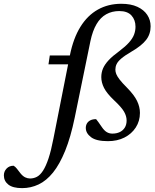

<svg xmlns="http://www.w3.org/2000/svg" viewBox="-202 -736 820 1016"><path d="M54.5 -395.5 61.5 -442.5H212.5L205.5 -395.5ZM193.5 -114Q172 -10 143 61.5Q114 133 78.8 176.8Q43.5 220.5 2.2 240Q-39 259.5 -85 259.5Q-134 259.5 -157.8 240.8Q-181.5 222 -181.5 192Q-181.5 171 -167.2 156Q-153 141 -130 141Q-121 146 -112.8 156.5Q-104.5 167 -93 182Q-81 196.5 -68.5 202.5Q-56 208.5 -43 208.5Q-23.5 208.5 -6.5 199.5Q10.5 190.5 25.8 167Q41 143.5 54.8 102.2Q68.5 61 81 -4L168 -444Q186 -533.5 223.5 -594Q261 -654.5 315.8 -685.2Q370.5 -716 440 -716Q490.5 -716 525 -700Q559.5 -684 577.2 -657.2Q595 -630.5 595 -596.5Q595 -555.5 571.2 -524.8Q547.5 -494 494 -463Q458 -442 439.5 -426Q421 -410 414.8 -396.2Q408.5 -382.5 408.5 -367.5Q408.5 -356.5 413.2 -344.2Q418 -332 431.2 -314.8Q444.5 -297.5 470 -272Q508 -233.5 523.2 -202Q538.5 -170.5 538.5 -138.5Q538.5 -95.5 516.5 -61.5Q494.5 -27.5 456.5 -8.2Q418.5 11 369 11Q307.5 11 279.8 -10Q252 -31 252 -59Q252 -72.5 258.2 -83Q264.5 -93.5 276.5 -99.5Q288.5 -105.5 306.5 -105.5Q312 -99 318.2 -90.5Q324.5 -82 337 -63.5Q349.5 -45 362.8 -37Q376 -29 392.5 -29Q415 -29 432 -37.2Q449 -45.5 458.5 -61Q468 -76.5 468 -98.5Q468 -121.5 454.5 -145Q441 -168.5 402 -205Q363 -242 348.5 -270.8Q334 -299.5 334 -328Q334 -352.5 343.2 -374Q352.5 -395.5 373 -417.5Q393.5 -439.5 428 -464.5Q462 -490 481 -511.5Q500 -533 507.5 -553.2Q515 -573.5 515 -594.5Q515 -630.5 493.8 -654Q472.5 -677.5 429 -677.5Q390.5 -677.5 360 -660.5Q329.5 -643.5 308.8 -608.2Q288 -573 276.5 -518.5Z"/></svg>

Font: Newsreader 16pt 16pt Medium
Style: Italic
Weight: 500
Italic angle: -17°
Version: Version 1.003